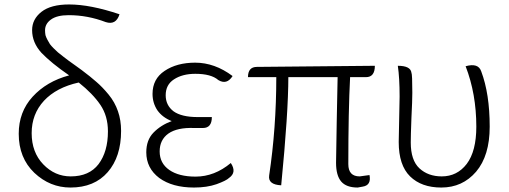

<svg xmlns="http://www.w3.org/2000/svg" viewBox="-20 -828 2282 861"><path d="M296 13Q204 13 134 -53Q64 -120 64 -228Q64 -326 126 -394Q189 -463 290 -490Q209 -546 166 -591Q124 -637 124 -693Q124 -742 166 -775Q208 -808 290 -808Q385 -808 516 -764Q500 -714 454 -729Q373 -760 288 -760Q235 -760 208 -740Q182 -721 182 -692Q182 -681 184 -670Q187 -660 193 -649Q199 -639 204 -630Q210 -622 221 -611Q233 -600 240 -593Q248 -586 264 -574Q280 -562 289 -555Q298 -549 317 -535Q337 -521 346 -514Q386 -484 412 -461Q439 -438 467 -404Q495 -370 509 -329Q523 -289 523 -241Q523 -125 463 -56Q403 13 296 13ZM122 -231Q122 -145 174 -91Q226 -37 297 -37Q380 -37 422 -92Q464 -148 464 -239Q464 -308 430 -358Q396 -408 333 -458Q233 -436 177 -376Q122 -316 122 -231Z M850 13Q753 13 694 -30Q636 -74 636 -145Q636 -200 668 -233Q701 -267 750 -285Q709 -301 686 -333Q664 -366 664 -407Q664 -474 718 -510Q773 -547 855 -547Q943 -547 1023 -487Q997 -446 959 -469Q927 -497 856 -497Q798 -497 760 -472Q723 -448 723 -401Q723 -356 758 -329Q794 -303 867 -303H930Q930 -254 890 -254H851Q775 -257 735 -229Q696 -201 696 -149Q696 -96 739 -66Q782 -36 857 -36Q942 -36 1015 -97Q1043 -55 1007 -30Q995 -18 951 -2Q908 13 850 13Z M1584 13Q1533 13 1510 -14Q1487 -41 1487 -98Q1487 -135 1490 -283Q1493 -432 1494 -482H1273Q1273 -323 1241 3Q1181 0 1187 -41Q1219 -254 1219 -482H1092Q1092 -528 1132 -528L1661 -533Q1661 -482 1621 -482H1550Q1542 -329 1542 -92Q1542 -37 1593 -37L1637 -43Q1646 3 1606 9Z M1959 13Q1870 13 1819 -37Q1768 -87 1768 -191Q1768 -225 1770 -293Q1772 -361 1772 -395Q1772 -479 1764 -533Q1821 -533 1825 -502Q1829 -495 1829 -412Q1829 -378 1825 -299Q1822 -220 1822 -189Q1822 -109 1861 -73Q1900 -37 1961 -37Q2030 -37 2073 -93Q2116 -150 2116 -260Q2116 -407 2068 -531Q2125 -547 2138 -508Q2176 -407 2176 -260Q2176 -130 2115 -58Q2054 13 1959 13Z"/></svg>

Font: Swei Half Moon CJK SC
Style: Light
Weight: 300
Version: Version 2.071